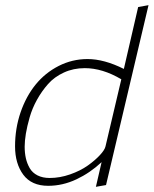

<svg xmlns="http://www.w3.org/2000/svg" viewBox="-20 -723 593 741"><path d="M513.2 -695.8 458 -457Q381.8 -495.1 317.9 -495.1Q258.8 -495.1 206.5 -468.5Q154.3 -441.9 117.4 -396.5Q80.6 -351.1 59.3 -289.1Q38.1 -227.1 38.1 -158.2Q38.1 -91.8 69.8 -48.8Q101.6 -5.9 166 -5.9Q221.7 -5.9 274.7 -30.8Q327.6 -55.7 372.1 -97.2L350.1 -2L389.2 -8.8L553.2 -703.1ZM387.2 -158.2Q384.3 -144.5 365.5 -124.3Q346.7 -104 318.6 -84Q290.5 -64 250.7 -50Q210.9 -36.1 171.9 -36.1Q144.5 -36.1 124.8 -46.1Q105 -56.2 94.7 -74Q84.5 -91.8 79.8 -112.3Q75.2 -132.8 75.2 -157.2Q75.2 -178.7 79.8 -207Q84.5 -235.4 94.5 -270.3Q104.5 -305.2 122.8 -338.1Q141.1 -371.1 165.5 -398.7Q189.9 -426.3 226.6 -443.1Q263.2 -460 307.1 -460Q375.5 -460 448.2 -417Z"/></svg>

Font: Comic Neue Angular Light Italic
Style: Regular
Weight: 300
Italic angle: -12°
Designer: Craig Rozynski
Foundry: Craig Rozynski
Version: Version 2.003